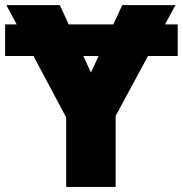

<svg xmlns="http://www.w3.org/2000/svg" viewBox="-25 -734 718 754"><path d="M672.9 -638.2V-514.2H556.2L429.2 -278.8V0H234.9V-272.9L106.4 -514.2H-4.9V-638.2H40.5L0 -713.9H210L244.6 -638.2H419.9L455.1 -713.9H664.1L623 -638.2ZM332 -449.2 362.3 -514.2H302.2Z"/></svg>

Font: Open Sans ExtraBold
Style: Regular
Weight: 800
Designer: Monotype Design Team
Foundry: Monotype Imaging Inc.
Version: Version 3.003; ttfautohint (v1.8.4)